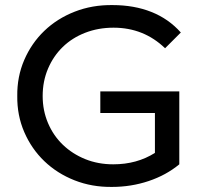

<svg xmlns="http://www.w3.org/2000/svg" viewBox="-20 -728 812 756"><path d="M375 -368H686V-81Q634 -38 565 -15Q496 8 421 8Q342 9 273.5 -18Q205 -45 154.5 -93.5Q104 -142 75.5 -208Q47 -274 48 -350Q47 -426 75.5 -492Q104 -558 154.5 -606.5Q205 -655 274 -682Q343 -709 423 -708Q508 -708 576 -681Q644 -654 692 -600L630 -538Q546 -619 427 -619Q367 -619 315.5 -599Q264 -579 227 -543Q190 -507 169 -457.5Q148 -408 148 -350Q148 -293 169 -243.5Q190 -194 227.5 -158Q265 -122 315.5 -101.5Q366 -81 426 -81Q519 -81 590 -126V-283H375Z"/></svg>

Font: CMG Sans Medium
Style: Regular
Weight: 500
Designer: Julieta Ulanovsky
Foundry: Julieta Ulanovsky
Version: Version 7.200